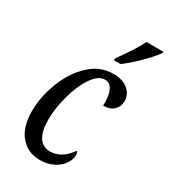

<svg xmlns="http://www.w3.org/2000/svg" viewBox="-190 -857 844 958"><g transform="rotate(30 231.5 -378.0)"><path d="M42 -183Q42 -262 74 -347Q106 -432 165 -489Q224 -546 302 -546Q358 -546 388 -519.5Q418 -493 418 -455Q418 -424 396.5 -403.5Q375 -383 336 -383Q339 -434 325 -467Q311 -500 281 -500Q242 -500 208 -449.5Q174 -399 154 -324.5Q134 -250 134 -185Q134 -121 156 -86.5Q178 -52 220 -52Q286 -52 335 -122Q343 -117 343 -101Q343 -78 326.5 -52Q310 -26 276.5 -8Q243 10 196 10Q128 10 85 -40Q42 -90 42 -183ZM271 -619Q328 -695 365 -766H463L460 -756Q437 -724 390.5 -678Q344 -632 307 -606H268Z"/></g></svg>

Font: Noto Serif Cond
Style: Italic
Weight: 400
Width: 3
Italic angle: -12°
Designer: Monotype Design Team
Foundry: Monotype Imaging Inc.
Version: Version 1.001